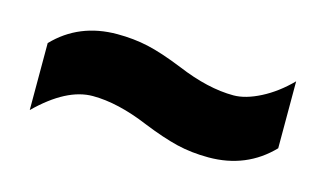

<svg xmlns="http://www.w3.org/2000/svg" viewBox="-40 -542 645 380"><g transform="rotate(15 283.0 -352.5)"><path d="M148.9 -315.9Q95.2 -315.9 35.2 -256.8V-394Q85.9 -446.8 164.1 -446.8Q197.8 -446.8 227.5 -440.2Q257.3 -433.6 300.8 -416Q364.7 -389.2 417 -389.2Q441.4 -389.2 471.9 -404.8Q502.4 -420.4 529.8 -448.2V-311Q478.5 -257.8 400.9 -257.8Q366.2 -257.8 335.7 -265.1Q305.2 -272.5 264.2 -289.1Q200.2 -315.9 148.9 -315.9Z"/></g></svg>

Font: TypoPRO Open Sans
Style: Regular
Weight: 800
Foundry: Ascender Corporation
Version: Version 1.10